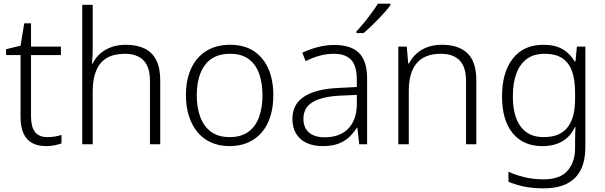

<svg xmlns="http://www.w3.org/2000/svg" viewBox="-20 -786 3297 1046"><path d="M238 -39Q261 -39 281 -42.5Q301 -46 315 -51V-5Q300 1 278 5.5Q256 10 231 10Q187 10 156 -6.5Q125 -23 108.5 -58Q92 -93 92 -148V-486H13V-518L92 -537L112 -659H149V-532H312V-486H149V-151Q149 -96 170.5 -67.5Q192 -39 238 -39Z M485 -517Q485 -496 484 -477.5Q483 -459 481 -440H485Q499 -470 524 -492.5Q549 -515 584.5 -528.5Q620 -542 665 -542Q726 -542 768 -521.5Q810 -501 831.5 -458Q853 -415 853 -348V0H797V-344Q797 -421 762 -457Q727 -493 660 -493Q601 -493 562.5 -470.5Q524 -448 504.5 -402.5Q485 -357 485 -290V0H428V-760H485Z M1469 -267Q1469 -204 1453.5 -153.5Q1438 -103 1407.5 -66.5Q1377 -30 1332.5 -10Q1288 10 1230 10Q1175 10 1131 -9.5Q1087 -29 1056.5 -65.5Q1026 -102 1009.5 -153Q993 -204 993 -267Q993 -353 1022 -414.5Q1051 -476 1105 -509Q1159 -542 1234 -542Q1311 -542 1363 -507.5Q1415 -473 1442 -411.5Q1469 -350 1469 -267ZM1052 -267Q1052 -199 1071.5 -147.5Q1091 -96 1130.5 -67.5Q1170 -39 1231 -39Q1293 -39 1332.5 -67.5Q1372 -96 1391 -147.5Q1410 -199 1410 -267Q1410 -333 1392 -384Q1374 -435 1335 -464Q1296 -493 1233 -493Q1143 -493 1097.5 -433Q1052 -373 1052 -267Z M1802 -541Q1892 -541 1936 -497.5Q1980 -454 1980 -358V0H1937L1927 -90H1924Q1905 -60 1880.5 -37.5Q1856 -15 1821.5 -2.5Q1787 10 1738 10Q1687 10 1650 -7.5Q1613 -25 1593 -58Q1573 -91 1573 -139Q1573 -219 1638 -260.5Q1703 -302 1827 -307L1924 -312V-349Q1924 -428 1892.5 -460.5Q1861 -493 1800 -493Q1759 -493 1721 -482.5Q1683 -472 1645 -453L1627 -499Q1665 -517 1709.5 -529Q1754 -541 1802 -541ZM1834 -265Q1733 -260 1683 -229.5Q1633 -199 1633 -139Q1633 -90 1663.5 -64Q1694 -38 1748 -38Q1832 -38 1877.5 -85.5Q1923 -133 1924 -217V-269ZM2107 -766V-758Q2096 -742 2078.5 -722.5Q2061 -703 2041 -682Q2021 -661 2000.5 -641.5Q1980 -622 1961 -606H1922V-615Q1941 -635 1963 -662Q1985 -689 2005.5 -717Q2026 -745 2039 -766Z M2388 -542Q2479 -542 2527 -495.5Q2575 -449 2575 -348V0H2519V-344Q2519 -421 2484 -457Q2449 -493 2382 -493Q2294 -493 2250.5 -442Q2207 -391 2207 -290V0H2150V-532H2196L2204 -440H2208Q2223 -470 2248 -493Q2273 -516 2308 -529Q2343 -542 2388 -542Z M2941 -542Q3004 -542 3045 -518Q3086 -494 3111 -451H3115L3123 -532H3169V17Q3169 86 3145.5 136Q3122 186 3071.5 213Q3021 240 2940 240Q2880 240 2833.5 230Q2787 220 2750 204V149Q2787 167 2836 179Q2885 191 2942 191Q3030 191 3071.5 144.5Q3113 98 3113 20V-11Q3113 -32 3113.5 -53.5Q3114 -75 3115 -94H3112Q3089 -43 3044 -16.5Q2999 10 2934 10Q2831 10 2773 -60.5Q2715 -131 2715 -262Q2715 -391 2773.5 -466.5Q2832 -542 2941 -542ZM2947 -493Q2889 -493 2851 -465.5Q2813 -438 2793.5 -386.5Q2774 -335 2774 -261Q2774 -153 2817 -96Q2860 -39 2941 -39Q2991 -39 3024 -54.5Q3057 -70 3076.5 -98Q3096 -126 3104.5 -164Q3113 -202 3113 -246V-281Q3113 -349 3097 -396Q3081 -443 3044.5 -468Q3008 -493 2947 -493Z"/></svg>

Font: Noto Sans Georgian Light
Style: Regular
Weight: 300
Version: Version 2.002